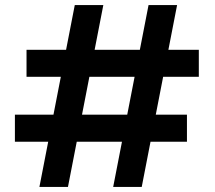

<svg xmlns="http://www.w3.org/2000/svg" viewBox="-20 -740 851 760"><path d="M428 0 568 -720H681L541 0ZM136 0 276 -720H389L249 0ZM39 -179V-286H720V-179ZM85 -436V-543H767V-436Z"/></svg>

Font: DM Sans 9pt SemiBold
Style: Regular
Weight: 600
Version: Version 4.004;gftools[0.9.30]